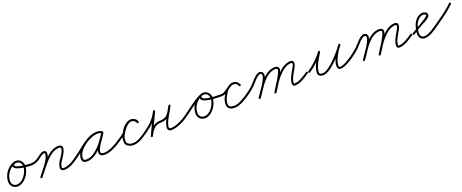

<svg xmlns="http://www.w3.org/2000/svg" viewBox="89 -1246 5391 2242"><g transform="rotate(-20 2784.0 -125.5)"><path d="M119.3 -260.4C119.3 -260.4 119.3 -260.4 119.3 -260.4C47.5 -227.1 -2.3 -150.4 -2.3 -71.2C-2.3 -21.8 34.3 16.7 84.2 16.7C177.2 16.7 250.6 -98.2 250.6 -182.5C250.6 -227.5 215.9 -272 169 -272C145.8 -272 117.4 -266.9 108.7 -242C108.7 -242 108.7 -242 108.7 -242C108.7 -242 108.7 -242 108.7 -242C82.3 -168.1 280.3 -159.1 321 -159C327.6 -159 333 -164.3 333 -171C333 -177.6 327.7 -183 321 -183C295.4 -183.1 117.2 -194.4 131.3 -234C131.3 -234 131.3 -234 131.3 -234C131.3 -234 131.3 -234 131.3 -234C135.9 -247.1 157.6 -248 169 -248C202.5 -248 226.6 -214.2 226.6 -182.5C226.6 -111.7 163.5 -7.3 84.2 -7.3C47.5 -7.3 21.7 -34.9 21.7 -71.2C21.7 -141.1 66 -209.2 129.4 -238.6C135.4 -241.4 138 -248.5 135.3 -254.5C132.5 -260.5 125.3 -263.1 119.3 -260.4Z M321 -159C321 -159 321 -159 321 -159C357.3 -159 390.3 -171.5 420.5 -190.9C444.7 -206.4 479.8 -243 508 -243C515.5 -243 516.7 -239.5 516.7 -232.5C516.7 -163.1 416.1 -57.8 371.3 2.9C367.4 8.2 368.5 15.7 373.9 19.7C379.2 23.6 386.7 22.5 390.7 17.1C441 -51.2 540.7 -148.4 540.7 -232.5C540.7 -252.6 529 -267 508 -267C471.3 -267 437.5 -230.3 407.5 -211.1C381.2 -194.2 352.7 -183 321 -183C314.4 -183 309 -177.6 309 -171C309 -164.4 314.4 -159 321 -159ZM373.2 19.1C378.2 23.4 385.8 22.8 390.1 17.8C466.1 -70.8 568 -243 693.2 -243C703.3 -243 714.1 -239.2 714.1 -227.5C714.1 -188.8 669.5 -131 649.4 -99.9C633.9 -75.9 620 -45 620 -16C620 -16 620 -16 620 -16C620 -16 620 -16 620 -16C620 8.2 641.5 22.3 663.9 21.7C740.2 19.9 800.1 -25 859.9 -67.2C865.3 -71 866.6 -78.5 862.8 -83.9C859 -89.3 851.5 -90.6 846.1 -86.8C846.1 -86.8 846.1 -86.8 846.1 -86.8C790.7 -47.7 734.1 -4 663.3 -2.3C654.6 -2.1 644 -5.8 644 -16C644 -16 644 -16 644 -16C644 -16 644 -16 644 -16C644 -40.3 656.6 -66.9 669.5 -86.8C693.1 -123.2 738.1 -182.2 738.1 -227.5C738.1 -252.9 716.8 -267 693.2 -267C556.5 -267 453.6 -93.2 371.9 2.2C367.6 7.2 368.2 14.8 373.2 19.1Z M859.8 -67.1C859.8 -67.1 859.8 -67.1 859.8 -67.1C951.8 -131 1053 -244.8 1170.6 -244.8C1187.5 -244.8 1205.1 -241.2 1219 -231.2C1225.2 -226.8 1231.8 -229.9 1235.1 -235.1C1238.5 -240.3 1238.6 -247.6 1232 -251.4C1211.1 -263.5 1194.1 -268.1 1169.3 -268.1C1061.1 -268.1 887.1 -150.4 887.1 -34.2C887.1 4.5 912 19.3 947.7 19.3C1068.8 19.3 1187.2 -136.7 1239.5 -232.2C1243.4 -239.3 1240 -245.6 1234.8 -248.5C1229.5 -251.4 1222.3 -250.8 1218.5 -243.8C1185.3 -183.3 1103.3 -98.5 1103.3 -31.6C1103.3 2.7 1136.4 16.7 1166 16.7C1235.7 16.7 1319.1 -28.1 1374.9 -67.2C1380.3 -71 1381.6 -78.5 1377.8 -83.9C1374 -89.3 1366.5 -90.6 1361.1 -86.8C1309.6 -50.8 1230.4 -7.3 1166 -7.3C1150.6 -7.3 1127.3 -12 1127.3 -31.6C1127.3 -83.4 1211 -180.2 1239.5 -232.2C1243.4 -239.2 1240 -245.6 1234.8 -248.5C1229.5 -251.4 1222.3 -250.8 1218.5 -243.8C1171.1 -157.2 1058.1 -4.7 947.7 -4.7C925.2 -4.7 911.1 -9.2 911.1 -34.2C911.1 -136.6 1074.8 -244.1 1169.3 -244.1C1190 -244.1 1202.8 -240.6 1220 -230.6C1226.6 -226.8 1232.9 -229.6 1236.1 -234.5C1239.2 -239.4 1239.2 -246.3 1233 -250.8C1214.9 -263.7 1192.6 -268.8 1170.6 -268.8C1045.5 -268.8 943.2 -154.2 846.2 -86.9C840.7 -83.1 839.4 -75.6 843.1 -70.2C846.9 -64.7 854.4 -63.4 859.8 -67.1Z M1374.6 -66.9C1374.6 -66.9 1374.6 -66.9 1374.6 -66.9C1402.7 -85.3 1467.6 -123 1481 -153.1C1498.9 -193.6 1550 -248.9 1598.8 -244.1C1598.8 -244.1 1598.3 -244.2 1597.8 -244.3C1597.3 -244.4 1596.7 -244.5 1596.8 -244.4C1621.6 -237.5 1638.1 -234.3 1646.5 -205.6C1648.7 -198.2 1655.7 -196.4 1661.5 -198.3C1667.3 -200.2 1671.9 -205.8 1669.3 -213.1C1665.8 -222.7 1661.9 -230.3 1654.9 -238C1654.9 -238 1654.8 -238.1 1654.7 -238.3C1654.6 -238.4 1654.5 -238.5 1654.5 -238.5C1649.2 -243.7 1643.9 -248.8 1637.7 -253C1637.7 -253 1637.8 -252.9 1637.9 -252.8C1638 -252.8 1638.1 -252.7 1638.1 -252.7C1557.5 -311.3 1477.1 -194.1 1443.6 -136C1443.6 -136 1443.6 -135.9 1443.5 -135.9C1443.5 -135.8 1443.5 -135.7 1443.5 -135.7C1427 -105.4 1420.1 -65.5 1427.3 -31.5C1434.3 1.9 1468.2 17.9 1498.7 23.8C1498.7 23.8 1498.8 23.8 1498.8 23.8C1498.8 23.8 1498.9 23.8 1498.9 23.8C1578.2 38 1660.2 -24.5 1720.9 -67.2C1726.3 -71 1727.6 -78.5 1723.8 -83.9C1720 -89.3 1712.5 -90.6 1707.1 -86.8C1653.2 -48.9 1574.2 12.9 1503.1 0.2C1503.1 0.2 1503.2 0.2 1503.2 0.2C1503.2 0.2 1503.3 0.2 1503.3 0.2C1483.2 -3.7 1455.5 -13.6 1450.7 -36.5C1444.8 -64.9 1450.8 -98.9 1464.5 -124.3C1464.5 -124.3 1464.5 -124.2 1464.5 -124.1C1464.4 -124.1 1464.4 -124 1464.4 -124C1488.9 -166.4 1560 -279.8 1623.9 -233.3C1623.9 -233.3 1624 -233.2 1624.1 -233.2C1624.2 -233.1 1624.3 -233 1624.3 -233C1629.2 -229.8 1633.4 -225.6 1637.5 -221.5C1637.5 -221.5 1637.4 -221.6 1637.3 -221.7C1637.2 -221.9 1637.1 -222 1637.1 -222C1642 -216.6 1644.3 -211.5 1646.7 -204.9C1649.4 -197.6 1656.1 -195.8 1661.7 -197.6C1667.3 -199.4 1671.7 -204.9 1669.5 -212.4C1658.6 -249.6 1636.5 -258.3 1603.2 -267.6C1603.2 -267.6 1602.7 -267.7 1602.2 -267.8C1601.7 -267.8 1601.2 -267.9 1601.2 -267.9C1541.3 -273.9 1481.4 -213.4 1459 -162.9C1448.7 -139.5 1384.2 -101.9 1361.4 -87.1C1355.9 -83.4 1354.3 -76 1357.9 -70.4C1361.6 -64.9 1369 -63.3 1374.6 -66.9Z M1720.9 -67.1C1720.9 -67.1 1720.9 -67.1 1720.9 -67.1C1798.3 -121 1848.3 -174.2 1891.7 -259C1895.3 -266 1891.5 -272.2 1886.1 -274.9C1880.6 -277.5 1873.5 -276.7 1870.1 -269.6C1828.9 -181.4 1787.6 -93.2 1746.3 -5.1C1743 2.1 1746.6 8.2 1752 10.8C1757.4 13.4 1764.4 12.4 1768 5.3C1798 -55.4 1833.6 -113 1910 -113C2012.4 -113 2039.3 -177.7 2082.6 -258.8C2086.2 -265.7 2082.5 -271.8 2077 -274.5C2071.5 -277.3 2064.3 -276.5 2061.1 -269.4C2035.6 -213.3 1877.3 12 2000 12C2064.7 12 2152.5 -29.9 2205 -67.2C2210.4 -71.1 2211.6 -78.6 2207.8 -84C2203.9 -89.4 2196.4 -90.6 2191 -86.8C2142.8 -52.4 2059.5 -12 2000 -12C1972.3 -12 1975.4 -33.8 1980.8 -54.7C2000.1 -128.7 2051.6 -190.5 2082.9 -259.5C2086.1 -266.6 2082.6 -272.6 2077.3 -275.2C2072 -277.8 2065.1 -277 2061.4 -270.1C2022.7 -197.6 2001.4 -137 1910 -137C1823.4 -137 1780.8 -74.8 1746.5 -5.3C1742.9 1.8 1746.7 8 1752.1 10.6C1757.6 13.2 1764.7 12.3 1768.1 5.1C1809.3 -83.1 1850.6 -171.2 1891.9 -259.4C1895.2 -266.5 1891.6 -272.6 1886.3 -275.3C1881 -277.9 1873.9 -276.9 1870.3 -269.9C1828.7 -188.6 1781.4 -138.5 1707.1 -86.9C1701.7 -83.1 1700.4 -75.6 1704.1 -70.1C1707.9 -64.7 1715.4 -63.4 1720.9 -67.1Z M2188.1 -70.2C2191.9 -64.7 2199.4 -63.4 2204.8 -67.1C2287.5 -124.3 2367.5 -194.6 2457.6 -238.7C2464.8 -242.2 2465.8 -249.2 2463.2 -254.6C2460.6 -260 2454.5 -263.7 2447.3 -260.4C2375.5 -227.1 2325.7 -150.4 2325.7 -71.2C2325.7 -21.8 2362.3 16.7 2412.2 16.7C2505.2 16.7 2578.6 -98.2 2578.6 -182.5C2578.6 -227.5 2543.9 -272 2497 -272C2473.8 -272 2445.4 -266.9 2436.7 -242C2436.7 -242 2436.7 -242 2436.7 -242C2436.7 -242 2436.7 -242 2436.7 -242C2405.8 -155.4 2638.3 -159.1 2679 -159C2685.6 -159 2691 -164.4 2691 -171C2691 -177.6 2685.6 -183 2679 -183C2679 -183 2679 -183 2679 -183C2655.6 -183 2441.4 -183.7 2459.3 -234C2459.3 -234 2459.3 -234 2459.3 -234C2459.3 -234 2459.3 -234 2459.3 -234C2463.9 -247.1 2485.6 -248 2497 -248C2530.5 -248 2554.6 -214.2 2554.6 -182.5C2554.6 -111.7 2491.5 -7.3 2412.2 -7.3C2375.5 -7.3 2349.7 -34.9 2349.7 -71.2C2349.7 -141.1 2394 -209.2 2457.4 -238.6C2464.6 -241.9 2465.6 -249.1 2463 -254.5C2460.4 -260 2454.2 -263.7 2447.1 -260.3C2355.8 -215.6 2274.9 -144.8 2191.2 -86.9C2185.7 -83.1 2184.4 -75.6 2188.1 -70.2Z M2665 -183C2658.4 -183 2653 -177.6 2653 -171C2653 -162.5 2659.9 -158 2667.6 -158C2688 -158 2712.2 -159.8 2730.6 -169.4C2730.6 -169.4 2730.6 -169.4 2730.6 -169.4C2730.6 -169.4 2730.6 -169.4 2730.6 -169.4C2754.2 -181.8 2775.1 -199.5 2797.5 -213.9C2797.5 -213.9 2797.6 -214 2797.8 -214.1C2797.9 -214.2 2798 -214.3 2798.1 -214.3C2818.9 -229.4 2835.9 -242.4 2863.3 -242.4C2888.7 -242.4 2904.9 -224.3 2915.2 -202.8C2918.5 -196 2925.7 -195.6 2931.1 -198.5C2936.6 -201.4 2940.2 -207.7 2936.3 -214.2C2917.2 -245.7 2902.1 -265.9 2860.6 -265.9C2821.4 -265.9 2785.5 -238.6 2758.7 -212.6C2758.6 -212.6 2758.2 -212.1 2757.7 -211.5C2757.3 -211 2756.9 -210.4 2756.8 -210.4C2726 -161.5 2692.2 -113.6 2692.2 -53C2692.2 0.7 2734.1 20.3 2782.4 20.3C2846.4 20.3 2928.5 -31.9 2978.9 -67.2C2984.3 -71 2985.6 -78.5 2981.8 -83.9C2978 -89.3 2970.5 -90.6 2965.1 -86.8C2965.1 -86.8 2965.1 -86.8 2965.1 -86.8C2919.4 -54.8 2840.6 -3.7 2782.4 -3.7C2747.7 -3.7 2716.2 -13.3 2716.2 -53C2716.2 -108.3 2749 -152.9 2777.2 -197.6C2777.2 -197.7 2776.7 -197.1 2776.2 -196.5C2775.8 -195.9 2775.3 -195.3 2775.3 -195.4C2797.2 -216.5 2828.3 -241.9 2860.6 -241.9C2893 -241.9 2901.3 -225.6 2915.7 -201.8C2919.7 -195.3 2926.6 -194.7 2931.7 -197.5C2936.8 -200.2 2940.1 -206.3 2936.8 -213.2C2922.4 -243.2 2898.2 -266.4 2863.3 -266.4C2830.3 -266.4 2809.1 -252 2783.9 -233.7C2783.9 -233.7 2784.1 -233.8 2784.2 -233.9C2784.4 -234 2784.5 -234.1 2784.5 -234.1C2762.7 -220.1 2742.3 -202.7 2719.4 -190.6C2719.4 -190.6 2719.4 -190.6 2719.4 -190.6C2719.4 -190.6 2719.4 -190.6 2719.4 -190.6C2704.7 -182.9 2683.9 -182 2667.6 -182C2666.4 -182 2671.2 -182.1 2674.6 -177.8C2675.7 -176.5 2676.4 -175 2676.7 -173.4C2677.1 -171.6 2677 -169.4 2677 -171C2677 -177.6 2671.6 -183 2665 -183Z M2978.9 -67.2C2978.9 -67.2 2978.9 -67.2 2978.9 -67.2C3010.3 -89 3040.1 -113 3068.1 -139.1C3094.3 -163.7 3155.5 -248.6 3193.6 -248.6C3208.8 -248.6 3214.2 -238.1 3214.2 -224C3214.2 -176.3 3112.9 -37.6 3083.2 5.1C3079.4 10.6 3080.7 18.1 3086.1 21.8C3091.6 25.6 3099.1 24.3 3102.8 18.9C3102.8 18.9 3102.8 18.9 3102.8 18.9C3136.9 -29.9 3238.2 -167.5 3238.2 -224C3238.2 -251.3 3222.3 -272.6 3193.6 -272.6C3142.2 -272.6 3086.2 -189 3051.7 -156.7C3024.6 -131.3 2995.6 -108.1 2965.1 -86.8C2959.7 -83.1 2958.4 -75.6 2962.2 -70.1C2965.9 -64.7 2973.4 -63.4 2978.9 -67.2ZM3102.8 18.9C3102.8 18.9 3102.8 18.9 3102.8 18.9C3167.1 -73.3 3255 -242.6 3381.1 -242.6C3392.7 -242.6 3405.8 -238.9 3405.8 -225.1C3405.8 -187.1 3304.2 -32.9 3277.9 7.4C3274.3 13 3275.9 20.4 3281.4 24.1C3287 27.7 3294.4 26.1 3298.1 20.6C3328.3 -25.7 3429.8 -178 3429.8 -225.1C3429.8 -252.8 3406.4 -266.6 3381.1 -266.6C3243 -266.6 3153 -95 3083.2 5.1C3079.4 10.6 3080.7 18.1 3086.1 21.8C3091.6 25.6 3099.1 24.3 3102.8 18.9ZM3281.5 24.8C3287.2 28.2 3294.5 26.4 3297.9 20.7C3350.6 -67.6 3454.3 -241.7 3572.4 -245.9C3605.1 -247.1 3585 -209.2 3576.6 -193.7C3548.5 -141.2 3501.9 -76.2 3501.9 -16.1C3501.9 2 3511.3 17 3531 17C3597.2 17 3666.6 -31.2 3718.8 -67.1C3724.3 -70.9 3725.6 -78.3 3721.9 -83.8C3718.1 -89.3 3710.7 -90.6 3705.2 -86.9C3705.2 -86.9 3705.2 -86.9 3705.2 -86.9C3657.8 -54.3 3591.4 -7 3531 -7C3525.6 -7 3525.9 -11.5 3525.9 -16.1C3525.9 -70.9 3571.8 -133.9 3597.8 -182.3C3615.7 -215.8 3629.1 -271.9 3571.6 -269.9C3442.1 -265.3 3335.5 -89.1 3277.3 8.4C3273.9 14.1 3275.8 21.5 3281.5 24.8Z M3747.8 -67.1C3747.8 -67.1 3747.8 -67.1 3747.8 -67.1C3819.9 -116.7 3887.9 -178.5 3938.8 -250C3943.2 -256.2 3940 -262.8 3934.8 -266.1C3929.6 -269.4 3922.3 -269.5 3918.6 -262.9C3879.7 -194.7 3819.9 -111.7 3819.9 -31.7C3819.9 4 3852.6 16.9 3883.2 16.9C3980.5 16.9 4136.7 -171.4 4189.8 -246C4194.3 -252.4 4191.9 -259 4187.2 -262.6C4182.5 -266.1 4175.5 -266.6 4170.6 -260.5C4155.9 -241.9 4139.3 -223.5 4127.6 -203C4127.6 -203 4127.5 -202.9 4127.5 -202.8C4127.5 -202.7 4127.4 -202.7 4127.4 -202.7C4099.1 -149.7 4062 -92 4062 -30.3C4062 -21.5 4063.3 -12.5 4067.3 -4.5C4067.3 -4.5 4067.4 -4.4 4067.4 -4.4C4067.5 -4.3 4067.5 -4.2 4067.5 -4.2C4075.9 11 4085.8 14.7 4103.4 14.7C4153.5 14.7 4236.3 -39.5 4275.9 -67.2C4281.3 -71 4282.6 -78.5 4278.8 -83.9C4275 -89.3 4267.5 -90.6 4262.1 -86.8C4262.1 -86.8 4262.1 -86.8 4262.1 -86.8C4227.4 -62.6 4147.1 -9.3 4103.4 -9.3C4093.3 -9.3 4092.3 -8.9 4088.5 -15.8C4088.5 -15.8 4088.5 -15.7 4088.6 -15.6C4088.6 -15.5 4088.7 -15.5 4088.7 -15.5C4086.4 -19.9 4086 -25.4 4086 -30.3C4086 -87.3 4122.4 -142.3 4148.6 -191.3C4148.6 -191.3 4148.5 -191.3 4148.5 -191.2C4148.5 -191.1 4148.4 -191 4148.4 -191C4159.5 -210.5 4175.4 -228 4189.4 -245.5C4194.2 -251.6 4191.7 -258.4 4186.8 -262.1C4181.9 -265.7 4174.7 -266.3 4170.2 -260C4123.2 -193.7 3968.7 -7.1 3883.2 -7.1C3866.8 -7.1 3843.9 -10.9 3843.9 -31.7C3843.9 -106.4 3903 -187.1 3939.4 -251.1C3943.2 -257.7 3940.3 -264 3935.4 -267.1C3930.6 -270.2 3923.6 -270.1 3919.2 -264C3869.9 -194.7 3804 -134.9 3734.2 -86.9C3728.7 -83.1 3727.4 -75.7 3731.1 -70.2C3734.9 -64.7 3742.3 -63.4 3747.8 -67.1Z M4274.9 -67.2C4274.9 -67.2 4274.9 -67.2 4274.9 -67.2C4306.3 -89 4336.1 -113 4364.1 -139.1C4390.3 -163.7 4451.5 -248.6 4489.6 -248.6C4504.8 -248.6 4510.2 -238.1 4510.2 -224C4510.2 -176.3 4408.9 -37.6 4379.2 5.1C4375.4 10.6 4376.7 18.1 4382.1 21.8C4387.6 25.6 4395.1 24.3 4398.8 18.9C4398.8 18.9 4398.8 18.9 4398.8 18.9C4432.9 -29.9 4534.2 -167.5 4534.2 -224C4534.2 -251.3 4518.3 -272.6 4489.6 -272.6C4438.2 -272.6 4382.2 -189 4347.7 -156.7C4320.6 -131.3 4291.6 -108.1 4261.1 -86.8C4255.7 -83.1 4254.4 -75.6 4258.2 -70.1C4261.9 -64.7 4269.4 -63.4 4274.9 -67.2ZM4398.8 18.9C4398.8 18.9 4398.8 18.9 4398.8 18.9C4463.1 -73.3 4551 -242.6 4677.1 -242.6C4688.7 -242.6 4701.8 -238.9 4701.8 -225.1C4701.8 -187.1 4600.2 -32.9 4573.9 7.4C4570.3 13 4571.9 20.4 4577.4 24.1C4583 27.7 4590.4 26.1 4594.1 20.6C4624.3 -25.7 4725.8 -178 4725.8 -225.1C4725.8 -252.8 4702.4 -266.6 4677.1 -266.6C4539 -266.6 4449 -95 4379.2 5.1C4375.4 10.6 4376.7 18.1 4382.1 21.8C4387.6 25.6 4395.1 24.3 4398.8 18.9ZM4577.5 24.8C4583.2 28.2 4590.5 26.4 4593.9 20.7C4646.6 -67.6 4750.3 -241.7 4868.4 -245.9C4901.1 -247.1 4881 -209.2 4872.6 -193.7C4844.5 -141.2 4797.9 -76.2 4797.9 -16.1C4797.9 2 4807.3 17 4827 17C4893.2 17 4962.6 -31.2 5014.8 -67.1C5020.3 -70.9 5021.6 -78.3 5017.9 -83.8C5014.1 -89.3 5006.7 -90.6 5001.2 -86.9C5001.2 -86.9 5001.2 -86.9 5001.2 -86.9C4953.8 -54.3 4887.4 -7 4827 -7C4821.6 -7 4821.9 -11.5 4821.9 -16.1C4821.9 -70.9 4867.8 -133.9 4893.8 -182.3C4911.7 -215.8 4925.1 -271.9 4867.6 -269.9C4738.1 -265.3 4631.5 -89.1 4573.3 8.4C4569.9 14.1 4571.8 21.5 4577.5 24.8Z M5044.9 -67.2C5044.9 -67.2 5044.9 -67.2 5044.9 -67.2C5082.4 -93.4 5121.6 -116.9 5161.8 -139C5192.9 -156.1 5230.7 -172 5256.9 -196.2C5267.2 -205.7 5275 -217.5 5275 -232C5275 -258.8 5244.1 -273 5221 -273C5152 -273 5101.1 -201.3 5088.3 -140.5C5088.3 -140.5 5088.3 -140.7 5088.4 -141C5088.5 -141.3 5088.5 -141.5 5088.5 -141.5C5080.8 -116.2 5075 -92.8 5075 -66C5075 -20.5 5096.1 16 5146 16C5209.1 16 5274.8 -32.8 5323.9 -67.2C5329.3 -71 5330.6 -78.5 5326.8 -83.9C5323 -89.3 5315.5 -90.6 5310.1 -86.8C5310.1 -86.8 5310.1 -86.8 5310.1 -86.8C5266 -55.9 5203.1 -8 5146 -8C5109.9 -8 5099 -33.9 5099 -66C5099 -90.4 5104.5 -111.5 5111.5 -134.5C5111.5 -134.5 5111.5 -134.8 5111.6 -135C5111.7 -135.3 5111.7 -135.5 5111.7 -135.5C5122.2 -184.7 5163.9 -249 5221 -249C5229.7 -249 5251 -243.7 5251 -232C5251 -209.2 5059.6 -106.7 5031.1 -86.8C5025.7 -83.1 5024.4 -75.6 5028.2 -70.1C5031.9 -64.7 5039.4 -63.4 5044.9 -67.2Z M5307.2 -68.7C5311.1 -63.3 5318.5 -62 5324 -65.9C5406.7 -124.7 5495.2 -183.1 5566.6 -255.6C5571.2 -260.3 5571.1 -267.9 5566.4 -272.6C5561.7 -277.2 5554.1 -277.1 5549.4 -272.4C5549.4 -272.4 5549.4 -272.4 5549.4 -272.4C5479.1 -200.9 5391.6 -143.4 5310 -85.4C5304.6 -81.6 5303.4 -74.1 5307.2 -68.7Z"/></g></svg>

Font: FRB American Cursive Guidelines Light
Style: Italic
Weight: 300
Italic angle: -25°
Version: Version 2.0;Modular Font Editor K font №1